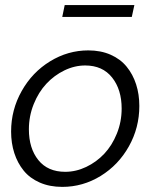

<svg xmlns="http://www.w3.org/2000/svg" viewBox="-20 -729 613 759"><path d="M226.1 -662.1 235.8 -709H511.2L501 -662.1ZM23.9 -209Q23.9 -294.9 65.7 -369.1Q107.4 -443.4 178 -486.6Q248.5 -529.8 329.1 -529.8Q378.4 -529.8 417.2 -512.7Q456.1 -495.6 480.7 -465.3Q505.4 -435.1 518.1 -395.5Q530.8 -356 530.8 -310.1Q530.8 -224.1 489.5 -150.4Q448.2 -76.7 377.9 -33.4Q307.6 9.8 226.1 9.8Q176.3 9.8 137.2 -7.3Q98.1 -24.4 73.7 -54.4Q49.3 -84.5 36.6 -123.8Q23.9 -163.1 23.9 -209ZM460.9 -299.8Q460.9 -375 423.1 -422.6Q385.3 -470.2 316.9 -470.2Q274.9 -470.2 234.6 -450.7Q194.3 -431.2 163.3 -397.9Q132.3 -364.7 113.3 -317.4Q94.2 -270 94.2 -217.8Q94.2 -142.6 131.6 -96.2Q168.9 -49.8 237.8 -49.8Q280.3 -49.8 320.8 -69.1Q361.3 -88.4 392.1 -121.1Q422.9 -153.8 441.9 -200.7Q460.9 -247.6 460.9 -299.8Z"/></svg>

Font: Rawline
Style: Italic
Weight: 400
Italic angle: -12°
Designer: Matt McInerney, Pablo Impallari, Rodrigo Fuenzalida
Foundry: Matt McInerney, Pablo Impallari, Rodrigo Fuenzalida
Version: Version 4.020;PS 004.020;hotconv 1.0.88;makeotf.lib2.5.64775